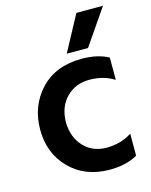

<svg xmlns="http://www.w3.org/2000/svg" viewBox="-111 -797 693 879"><g transform="rotate(-15 235.0 -357.5)"><path d="M347 -555H246L337 -724H463ZM300 9Q183 9 110.5 -65Q38 -139 38.5 -251Q39 -363 110.5 -439Q182 -515 306 -515Q380 -515 432 -487V-381Q382 -413 315 -413Q248 -413 205 -369Q162 -325 161 -252Q163 -180 204.5 -136Q246 -92 312.5 -92Q379 -92 432 -126V-22Q379 9 300 9Z"/></g></svg>

Font: Hind Kochi SemiBold
Style: Regular
Weight: 600
Designer: Dhruvi Tolia
Foundry: Indian Type Foundry
Version: Version 0.702;PS 1.0;hotconv 1.0.81;makeotf.lib2.5.63406